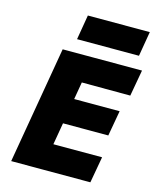

<svg xmlns="http://www.w3.org/2000/svg" viewBox="-134 -1017 902 1108"><g transform="rotate(15 317.5 -463.0)"><path d="M169 0H514L542 -157H196ZM262 -544 607 -543 635 -700H289ZM218 -288H544L571 -440H245ZM161 -700 41 0H224L344 -700ZM226 -778H596L621 -926H251Z"/></g></svg>

Font: Jost ExtraBold
Style: Italic
Weight: 800
Italic angle: -5°
Version: Version 3.710